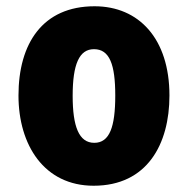

<svg xmlns="http://www.w3.org/2000/svg" viewBox="-20 -583 600 613"><path d="M521 -278C521 -460 423 -563 282 -563C116 -563 39 -444 39 -278C39 -120 121 10 279 10C450 10 521 -123 521 -278ZM212 -277C212 -378 233 -426 280 -426C330 -426 348 -377 348 -278C348 -178 330 -127 281 -127C232 -127 212 -179 212 -277Z"/></svg>

Font: Noto Sans Georgian Condensed Black
Style: Regular
Weight: 900
Width: 3
Designer: Monotype Design Team, Akaki Razmadze
Foundry: Google LLC
Version: Version 2.005